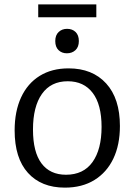

<svg xmlns="http://www.w3.org/2000/svg" viewBox="-20 -850 615 879"><path d="M294 -537Q403 -537 466 -468Q529 -399 529 -273Q529 -187 499 -124Q469 -61 412.5 -26Q356 9 277 9Q169 9 108 -58.5Q47 -126 47 -253Q47 -340 76.5 -404Q106 -468 161.5 -502.5Q217 -537 294 -537ZM290 -478Q213 -478 172 -420Q131 -362 131 -257Q131 -154 170 -102Q209 -50 282 -50Q362 -50 403.5 -108Q445 -166 445 -269Q445 -371 404.5 -424.5Q364 -478 290 -478ZM421 -830V-771H155V-830ZM286 -606Q263 -606 248 -620.5Q233 -635 233 -662Q233 -689 248.5 -703.5Q264 -718 287 -718Q311 -718 326 -703.5Q341 -689 341 -662Q341 -635 325.5 -620.5Q310 -606 286 -606Z"/></svg>

Font: Bitter
Style: Regular
Weight: 400
Designer: Sol Matas, and Bitter project Authors
Foundry: Sol Matas
Version: Version 2.001